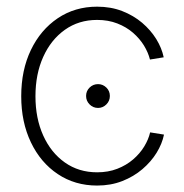

<svg xmlns="http://www.w3.org/2000/svg" viewBox="-20 -558 564 587"><path d="M279.8 -228Q264.6 -228 253.9 -238.8Q243.2 -249.5 243.2 -264.6Q243.2 -279.8 253.9 -290.3Q264.6 -300.8 279.8 -300.8Q294.4 -300.8 305.2 -290.3Q315.9 -279.8 315.9 -264.6Q315.9 -249.5 305.2 -238.8Q294.4 -228 279.8 -228ZM276.9 9.3Q209 9.3 156.5 -25.9Q104 -61 74.5 -122.8Q44.9 -184.6 44.9 -263.7Q44.9 -343.8 74.5 -405.3Q104 -466.8 156.5 -502.2Q209 -537.6 276.9 -537.6Q318.8 -537.6 353.5 -524.2Q388.2 -510.7 414.6 -488.3Q440.9 -465.8 457.8 -438.5Q474.6 -411.1 480.5 -382.8L438.5 -376Q433.1 -397.5 420.2 -418.7Q407.2 -439.9 386.7 -457.8Q366.2 -475.6 338.6 -486.3Q311 -497.1 276.9 -497.1Q220.7 -497.1 178.2 -466.8Q135.7 -436.5 112.1 -384Q88.4 -331.5 88.4 -263.7Q88.4 -196.3 112.1 -143.8Q135.7 -91.3 178.2 -61.3Q220.7 -31.2 276.9 -31.2Q311 -31.2 338.6 -42Q366.2 -52.7 387 -70.6Q407.7 -88.4 420.9 -110.1Q434.1 -131.8 439 -153.3L481.4 -146.5Q475.6 -118.2 458.7 -90.8Q441.9 -63.5 415.3 -40.8Q388.7 -18.1 353.8 -4.4Q318.8 9.3 276.9 9.3Z"/></svg>

Font: Inter 24pt ExtraLight
Style: Regular
Weight: 250
Designer: Rasmus Andersson
Foundry: rsms
Version: Version 4.001;git-66647c0bb